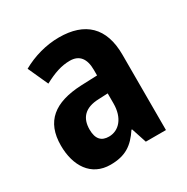

<svg xmlns="http://www.w3.org/2000/svg" viewBox="-135 -741 779 801"><g transform="rotate(-30 254.5 -340.0)"><path d="M252 -624C190 -624 127 -606 74 -576L118 -479C165 -504 202 -517 243 -517C289 -517 311 -487 311 -434V-407L233 -404C102 -398 34 -345 34 -229C34 -131 81 -56 174 -56C246 -56 285 -83 322 -139H325L349 -66H446V-429C446 -560 377 -624 252 -624ZM268 -318 312 -320V-271C312 -203 276 -161 227 -161C192 -161 171 -180 171 -227C171 -282 200 -316 268 -318Z"/></g></svg>

Font: Noto Sans Malayalam UI Condensed
Style: Bold
Weight: 700
Width: 3
Designer: Jelle Bosma - Monotype Design Team
Foundry: Monotype Imaging Inc.
Version: Version 2.104